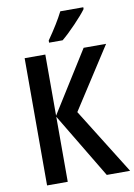

<svg xmlns="http://www.w3.org/2000/svg" viewBox="-100 -998 742 1061"><g transform="rotate(-10 271.0 -467.5)"><path d="M411 0 192 -365V0H76V-714H192V-371L407 -714H533L311 -370L542 0ZM444 -925Q423 -896 378.5 -849.5Q334 -803 300 -775H224V-787Q284 -873 315 -935H444Z"/></g></svg>

Font: Noto Sans Display Medium Narrow
Style: Regular
Weight: 500
Width: 4
Designer: Monotype Design team
Foundry: Monotype Imaging Inc.
Version: Version 1.000